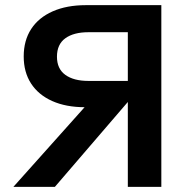

<svg xmlns="http://www.w3.org/2000/svg" viewBox="-20 -725 714 745"><path d="M476 0V-636L512 -600H323Q266 -600 233.5 -576.5Q201 -553 201 -505Q201 -458 233.5 -434.5Q266 -411 323 -411H526V-333H407L406 -309H310Q236 -309 182.5 -333Q129 -357 100.5 -401Q72 -445 72 -506Q72 -568 101 -612.5Q130 -657 184.5 -681Q239 -705 313 -705H606V0ZM32 0 369 -377H517L193 0Z"/></svg>

Font: TikTok Sans 24pt SemiBold
Style: Regular
Weight: 600
Version: Version 4.000